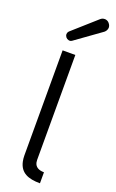

<svg xmlns="http://www.w3.org/2000/svg" viewBox="-182 -991 632 1048"><g transform="rotate(20 134.0 -467.5)"><path d="M70.3 -818.4C66.9 -814.9 64.5 -811 63.5 -807.1C63 -805.2 62.5 -802.7 62.5 -800.3C62.5 -793.9 64.9 -788.6 68.8 -783.2C72.8 -778.3 78.1 -774.9 84.5 -773.4C86.9 -772.9 89.4 -772.5 91.3 -772.5C95.7 -772.5 100.1 -773.9 104 -776.9L252.9 -883.8C259.8 -889.6 264.2 -896.5 266.1 -903.8C266.6 -906.2 267.6 -908.7 267.6 -912.1C267.6 -920.4 264.6 -928.2 259.3 -934.6C254.4 -941.4 248 -946.3 239.7 -948.2C236.8 -949.2 233.9 -949.2 231 -949.2C222.7 -949.2 215.3 -946.8 207.5 -940.4ZM147 -101.1V-710H73.2V-99.1C73.2 -86.4 74.7 -75.7 76.7 -65.4C89.8 -4.4 136.2 14.2 205.1 14.2V-49.8C175.8 -49.8 153.8 -60.5 148.4 -86.4C147.5 -90.8 147 -95.7 147 -101.1Z"/></g></svg>

Font: Tuffy
Style: Regular
Weight: 500
Designer: Thatcher Ulrich, Karoly Barta and Michael Everson
Version: Version 001.270